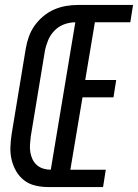

<svg xmlns="http://www.w3.org/2000/svg" viewBox="-20 -755 557 775"><path d="M174 0Q148 0 122.5 -6Q97 -12 77.5 -27Q58 -42 45.5 -63.5Q33 -85 27 -110Q21 -135 22 -161.5Q23 -188 27 -214L84 -559Q88 -583 96.5 -607Q105 -631 120 -652Q135 -673 155.5 -690Q176 -707 199.5 -717Q223 -727 247 -731Q271 -735 295 -735H517L506 -665H363L324 -432H449L438 -362H313L264 -70H407L396 0ZM185 -70 284 -665Q262 -665 239.5 -657Q217 -649 200 -631.5Q183 -614 174 -592Q165 -570 161 -548L104 -203Q102 -187 101 -171Q100 -155 102.5 -140Q105 -125 111.5 -111.5Q118 -98 129 -88.5Q140 -79 154.5 -74.5Q169 -70 185 -70Z"/></svg>

Font: Iosevka Algr
Style: Italic
Weight: 400
Italic angle: -9°
Monospace: yes
Designer: Belleve Invis
Foundry: Belleve Invis
Version: Version 26.0.2; ttfautohint (v1.8.3)